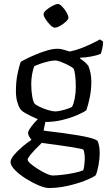

<svg xmlns="http://www.w3.org/2000/svg" viewBox="-20 -745 545 965"><path d="M225 200Q206 200 174 186.5Q142 173 109.5 152.5Q77 132 55 109.5Q33 87 33 69Q33 55 50 34.5Q67 14 91 -6.5Q115 -27 138 -42Q133 -48 127 -58Q121 -68 121 -77Q121 -87 137.5 -109Q154 -131 170 -146Q129 -164 109 -175.5Q89 -187 82 -197Q73 -210 66.5 -233.5Q60 -257 60 -287Q60 -334 68 -373Q76 -412 84 -434Q93 -440 114.5 -450.5Q136 -461 163.5 -472.5Q191 -484 219 -492Q247 -500 271 -500Q283 -500 302.5 -494.5Q322 -489 330 -486Q357 -491 386 -502Q415 -513 441 -525.5Q467 -538 482 -547L498 -536Q498 -518 494 -500.5Q490 -483 486 -474Q465 -466 438 -461Q411 -456 383 -455V-450Q393 -444 403 -436Q413 -428 424 -414Q439 -379 439 -333Q439 -293 431 -254.5Q423 -216 414 -191Q401 -181 369 -167Q337 -153 295 -142.5Q253 -132 208 -132L199 -89Q207 -87 234.5 -84Q262 -81 298.5 -76Q335 -71 371.5 -65Q408 -59 435.5 -51.5Q463 -44 471 -36Q481 -10 481 22Q481 54 475 86Q469 118 461 136Q445 148 407 163Q369 178 320.5 189Q272 200 225 200ZM258 -185Q269 -185 286.5 -189Q304 -193 320 -198.5Q336 -204 342 -208Q350 -222 355.5 -250Q361 -278 361 -307Q361 -339 358 -365Q355 -391 349 -401Q343 -407 325 -416.5Q307 -426 287.5 -433.5Q268 -441 257 -441Q243 -441 222 -436Q201 -431 181 -424Q161 -417 152 -412Q146 -397 141.5 -372.5Q137 -348 137 -323Q137 -288 142 -260Q147 -232 154 -224Q159 -218 178.5 -208.5Q198 -199 221 -192Q244 -185 258 -185ZM245 137Q264 137 294 133.5Q324 130 353 124Q382 118 398 111Q402 103 404 82.5Q406 62 406 49Q406 37 404 25Q402 13 399 7Q397 5 377 1Q357 -3 328 -7.5Q299 -12 269.5 -16Q240 -20 218 -23Q196 -26 190 -27Q174 -12 157.5 5.5Q141 23 130 37Q119 51 119 57Q119 65 134 78Q149 91 170.5 104.5Q192 118 212.5 127.5Q233 137 245 137ZM255 -606Q246 -606 233 -619Q220 -632 209.5 -648Q199 -664 199 -674Q199 -683 213 -695Q227 -707 244.5 -716Q262 -725 271 -725Q280 -725 292.5 -712Q305 -699 314.5 -682.5Q324 -666 324 -656Q324 -648 311 -636Q298 -624 282 -615Q266 -606 255 -606Z"/></svg>

Font: Texturina Light
Style: Regular
Weight: 300
Designer: Guillermo Torres Carreño
Foundry: Omnibus-Type
Version: Version 1.002; ttfautohint (v1.8.3)